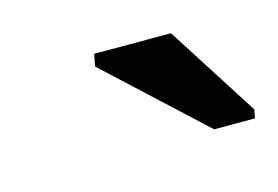

<svg xmlns="http://www.w3.org/2000/svg" viewBox="-39 -799 411 284"><g transform="rotate(-15 166.5 -657.0)"><path d="M326.2 -593.8 323.7 -580.6H261.2L115.2 -715.8L118.7 -734.4H236.3Z"/></g></svg>

Font: Arimo SemiBold
Style: Italic
Weight: 600
Italic angle: -12°
Version: Version 1.33